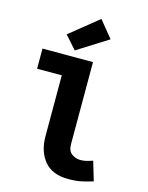

<svg xmlns="http://www.w3.org/2000/svg" viewBox="-140 -1045 880 1142"><g transform="rotate(15 300.0 -473.5)"><path d="M393 12Q296 12 247 -46.5Q198 -105 198 -200V-574H46V-698H357V-194Q357 -150 382 -133Q407 -116 435 -116Q452 -116 469.5 -120Q487 -124 510 -132L545 -14Q506 -2 473.5 5Q441 12 393 12ZM234 -737 163 -817 339 -959 423 -856Z"/></g></svg>

Font: Source Code Pro ExtraLight ExtraBold
Style: Regular
Weight: 800
Monospace: yes
Version: Version 1.018;hotconv 1.0.116;makeotfexe 2.5.65601